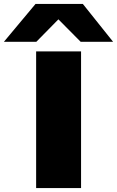

<svg xmlns="http://www.w3.org/2000/svg" viewBox="-90 -963 599 983"><path d="M95 0V-700H325V0ZM-70 -749 92 -943H334L489 -749H323L209 -864L96 -749Z"/></svg>

Font: Georama ExtraExtended
Style: Bold
Weight: 700
Width: 8
Designer: Jean-Baptiste Levee
Foundry: Production Type
Version: Version 1.000